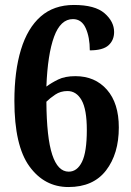

<svg xmlns="http://www.w3.org/2000/svg" viewBox="-20 -744 529 774"><path d="M256 10Q159 10 98.5 -73.5Q38 -157 38 -337Q38 -457 64.5 -544Q91 -631 144 -677.5Q197 -724 278 -724Q363 -724 401.5 -690.5Q440 -657 440 -615Q440 -582 417.5 -561.5Q395 -541 342 -541Q342 -594 325.5 -630.5Q309 -667 274 -667Q224 -667 198 -596Q172 -525 167 -395Q187 -410 214.5 -423.5Q242 -437 284 -437Q363 -437 411 -382.5Q459 -328 459 -230Q459 -124 407.5 -57Q356 10 256 10ZM257 -52Q291 -52 310.5 -91.5Q330 -131 330 -220Q330 -303 309 -340Q288 -377 252 -377Q224 -377 202.5 -362.5Q181 -348 167 -334Q168 -189 190.5 -120.5Q213 -52 257 -52Z"/></svg>

Font: Noto Serif Lao Condensed
Style: Bold
Weight: 700
Width: 3
Designer: Monotype Design Team
Foundry: Monotype Imaging Inc.
Version: Version 2.003; ttfautohint (v1.8.4.7-5d5b)